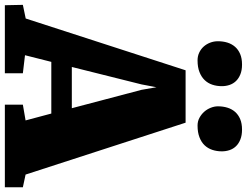

<svg xmlns="http://www.w3.org/2000/svg" viewBox="-155 -884 1017 791"><g transform="rotate(90 353.5 -488.5)"><path d="M-22 -74.2 34.2 -85.9 247.6 -744.6H463.4L677.2 -85.4L729.5 -74.2V0H389.2V-74.2L454.1 -85.4L425.8 -191.4H212.9L185.5 -83L259.8 -74.2V0H-20.5ZM403.8 -275.9 328.1 -563 317.4 -624.5 305.7 -563 233.9 -275.9ZM475.1 -793.9Q457.5 -793.9 443.1 -801.8Q428.7 -809.6 418.2 -821.5Q407.7 -833.5 401.9 -848.4Q396 -863.3 396 -877.9Q396 -898.9 401.6 -917Q407.2 -935.1 418.9 -948.5Q430.7 -961.9 448.7 -969.5Q466.8 -977.1 491.7 -977.1H492.2Q515.6 -977.1 532.7 -970.2Q549.8 -963.4 560.5 -952.1Q571.3 -940.9 576.4 -925.8Q581.5 -910.6 581.5 -894Q581.5 -873 575.4 -854.7Q569.3 -836.4 556.6 -823Q543.9 -809.6 523.7 -801.8Q503.4 -793.9 475.6 -793.9ZM206.5 -793.9Q189 -793.9 174.6 -800.8Q160.2 -807.6 149.9 -819.1Q139.6 -830.6 133.8 -845.7Q127.9 -860.8 127.9 -877.9Q127.9 -898.9 133.5 -917Q139.2 -935.1 150.9 -948.5Q162.6 -961.9 180.7 -969.5Q198.7 -977.1 223.6 -977.1H224.1Q247.6 -977.1 264.4 -970.2Q281.2 -963.4 292 -952.1Q302.7 -940.9 307.9 -925.8Q313 -910.6 313 -894Q313 -873 306.9 -854.7Q300.8 -836.4 287.8 -823Q274.9 -809.6 254.9 -801.8Q234.9 -793.9 207 -793.9Z"/></g></svg>

Font: Merriweather UltraBold
Style: Regular
Weight: 900
Designer: Eben Sorkin ( sorkintype@gmail.com )
Foundry: Eben Sorkin
Version: Version 1.570; ttfautohint (v1.3) -l 8 -r 32 -G 0 -x 0 -H 60